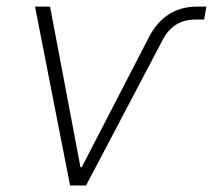

<svg xmlns="http://www.w3.org/2000/svg" viewBox="-20 -566 650 586"><path d="M193.8 0 86.9 -545.9H132.8L225.6 -55.7H229.5L434.6 -452.6Q483.4 -545.9 582 -545.9H609.9L603 -506.3H575.2Q508.8 -506.3 476.1 -443.4L242.7 0Z"/></svg>

Font: Inter Extra Light
Style: Italic
Weight: 200
Italic angle: -9.39999°
Designer: Rasmus Andersson
Foundry: rsms
Version: Version 4.000;git-3c8e0fc